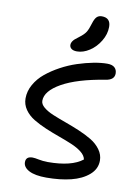

<svg xmlns="http://www.w3.org/2000/svg" viewBox="-99 -995 745 1046"><g transform="rotate(10 274.0 -472.0)"><path d="M276.9 -719.2Q256.8 -719.2 246.3 -727.3Q235.8 -735.4 235.8 -749Q235.8 -758.8 241.7 -767.6Q247.6 -776.4 253.7 -781.5Q259.8 -786.6 276.9 -799.8Q301.8 -818.4 311.8 -834.7Q321.8 -851.1 331.1 -882.8Q339.4 -910.2 350.1 -920.7Q360.8 -931.2 377.9 -931.2Q426.8 -931.2 426.8 -880.9Q426.8 -840.8 403.8 -802.7Q380.9 -764.6 346.2 -741.9Q311.5 -719.2 276.9 -719.2ZM231.9 -13.2Q169.4 -13.2 136.2 -30.5Q103 -47.9 103 -76.2Q103 -107.9 140.1 -107.9Q151.9 -107.9 175.5 -103Q199.2 -98.1 225.1 -98.1Q356 -98.1 417 -146Q413.1 -167.5 390.4 -185.5Q367.7 -203.6 334.7 -217.5Q301.8 -231.4 262.7 -245.4Q223.6 -259.3 185.5 -275.4Q147.5 -291.5 116 -310.5Q84.5 -329.6 65.2 -357.4Q45.9 -385.3 45.9 -418.9Q45.9 -459 66.9 -496.1Q87.9 -533.2 122.3 -561.3Q156.7 -589.4 200 -612.8Q243.2 -636.2 288.8 -651.1Q334.5 -666 376.7 -674.1Q418.9 -682.1 452.1 -682.1Q479.5 -682.1 492.7 -669.9Q505.9 -657.7 505.9 -637.2Q505.9 -601.1 457 -594.2Q303.7 -569.3 220.9 -522.7Q138.2 -476.1 138.2 -421.9Q138.2 -402.8 158.4 -386Q178.7 -369.1 210.9 -355.7Q243.2 -342.3 282 -328.4Q320.8 -314.5 359.9 -298.1Q398.9 -281.7 431.2 -262.5Q463.4 -243.2 483.6 -215.3Q503.9 -187.5 503.9 -154.8Q503.9 -108.4 466.1 -75.7Q428.2 -43 368.2 -28.1Q308.1 -13.2 231.9 -13.2Z"/></g></svg>

Font: Shantell Sans Irregular
Style: Regular
Weight: 400
Designer: Stephen Nixon, Anya Danilova, Shantell Martin
Foundry: Arrow Type
Version: Version 1.006;[9816181b4]